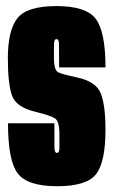

<svg xmlns="http://www.w3.org/2000/svg" viewBox="-20 -624 383 648"><path d="M173 4.5Q72.5 4.5 39.8 -38.8Q7 -82 7 -208H163.5Q163.5 -142.5 163.8 -125.2Q164 -108 172.2 -108Q180.5 -108 180.5 -124Q180.5 -140 180.5 -170.5Q180.5 -214.5 165.8 -224.2Q151 -234 102 -246Q35 -261.5 20.8 -300.8Q6.5 -340 6.5 -428Q6.5 -521 38.5 -562.2Q70.5 -603.5 170.8 -603.5Q271 -603.5 303.5 -560Q336 -516.5 336 -396.5H179.5Q179.5 -456 179.2 -474Q179 -492 170.8 -492Q162.5 -492 162.2 -475.2Q162 -458.5 162 -430Q162 -386.5 176.8 -379.8Q191.5 -373 238.5 -363Q303.5 -349.5 319.8 -309.5Q336 -269.5 336 -186Q336 -77.5 304.5 -36.5Q273 4.5 173 4.5Z"/></svg>

Font: Anybody UltraCondensed ExtraBold
Style: Regular
Weight: 800
Width: 1
Designer: Tyler Finck
Foundry: Etcetera Type Company
Version: Version 1.010; ttfautohint (v1.8.3) -l 8 -r 50 -G 200 -x 14 